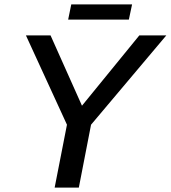

<svg xmlns="http://www.w3.org/2000/svg" viewBox="-20 -848 772 868"><path d="M391.6 -284.2 336.4 0H227.1L282.7 -284.2L97.2 -688H208.5L350.6 -370.1L609.9 -688H731.9ZM577.1 -828.1 562.5 -759.3H288.1L302.2 -828.1Z"/></svg>

Font: Arimo Medium
Style: Italic
Weight: 500
Italic angle: -12°
Designer: Steve Matteson
Foundry: Monotype Imaging Inc.
Version: Version 1.33